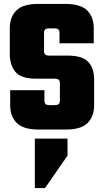

<svg xmlns="http://www.w3.org/2000/svg" viewBox="-20 -662 531 981"><path d="M286 -147V-238Q286 -249 280 -254.5Q274 -260 261 -260H165Q87 -260 58.5 -295Q30 -330 30 -386V-518Q30 -574 63 -608Q96 -642 176 -642H313Q393 -642 426 -608Q459 -574 459 -518V-441H284V-495Q284 -506 278 -511.5Q272 -517 259 -517H230Q217 -517 211 -511.5Q205 -506 205 -495V-400Q205 -389 211 -383.5Q217 -378 230 -378H324Q402 -378 431.5 -345Q461 -312 461 -256V-124Q461 -68 428 -34Q395 0 315 0H179Q99 0 65.5 -34Q32 -68 32 -124V-201H207V-147Q207 -136 213 -130.5Q219 -125 232 -125H261Q274 -125 280 -130.5Q286 -136 286 -147ZM158 46H325V133L210 299H158Z"/></svg>

Font: Teko Variable Light
Style: Regular
Weight: 300
Designer: Manushi Parikh, Jonny Pinhorn
Foundry: Indian Type Foundry
Version: Version 3.000